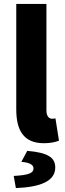

<svg xmlns="http://www.w3.org/2000/svg" viewBox="-20 -719 330 980"><path d="M204 12C238 12 264 6 281 -1L263 -115C255 -113 251 -113 245 -113C233 -113 217 -123 217 -155V-699H63V-161C63 -57 98 12 204 12ZM61 241C188 236 262 205 262 136C262 87 228 60 119 51L89 107C134 111 151 123 151 141C151 164 127 175 50 179Z"/></svg>

Font: DAIFUKU Sans
Style: Bold
Weight: 700
Designer: Original font ‘Source Han Sans JP’ : Paul D. Hunt
Foundry: Daifuku
Version: Version 1.000